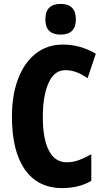

<svg xmlns="http://www.w3.org/2000/svg" viewBox="-20 -952 534 982"><path d="M314 -593Q257 -593 228 -527Q199 -461 199 -355Q199 -240 230.5 -181Q262 -122 321 -122Q355 -122 386 -134Q417 -146 447 -163V-27Q384 10 298 10Q174 10 107.5 -84.5Q41 -179 41 -356Q41 -464 72 -547Q103 -630 161.5 -677Q220 -724 302 -724Q391 -724 470 -677L428 -552Q401 -571 373 -582Q345 -593 314 -593ZM290 -932Q368 -932 368 -853Q368 -775 290 -775Q212 -775 212 -853Q212 -932 290 -932Z"/></svg>

Font: Noto Sans Lao ExtraCondensed ExtraBold
Style: Regular
Weight: 800
Width: 2
Designer: Monotype Design Team
Foundry: Monotype Imaging Inc.
Version: Version 2.003; ttfautohint (v1.8.4.7-5d5b)